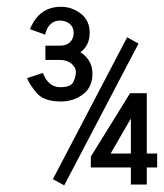

<svg xmlns="http://www.w3.org/2000/svg" viewBox="-20 -556 493 578"><path d="M222.2 -398.9Q258.3 -375 258.3 -334.5Q258.3 -293.5 229.7 -272Q201.2 -250.5 163.6 -250.5Q111.8 -250.5 90.1 -276.4Q68.4 -302.2 61.5 -320.8L109.4 -336.4Q125 -293.5 161.6 -293.5Q192.9 -293.5 200.7 -309.1Q208.5 -324.7 208.5 -338.9Q208.5 -353 195.3 -364.3Q182.1 -375.5 160.2 -375.5H116.7V-418.5H160.2Q179.7 -418.5 190.7 -429Q201.7 -439.5 201.7 -457Q201.7 -474.6 189.5 -484.4Q177.2 -494.1 161.1 -494.1Q126 -494.1 115.7 -451.7L70.3 -468.3Q97.7 -535.6 163.6 -535.6Q196.3 -535.6 223.1 -515.1Q250 -494.6 250 -457Q250 -419.4 222.2 -398.9ZM453.1 -51.8H421.9V-0.5H374V-51.8H253.4V-84.5L371.6 -275.4H421.9V-93.8H453.1ZM397 -424.8 173.3 2 139.2 -16.6 362.8 -443.8ZM374 -93.8V-199.2L313 -93.8Z"/></svg>

Font: Meera
Style: Regular
Weight: 400
Designer: Hussain KH and Suresh P for Swathanthra Malayalam Computing (SMC)
Version: Version 7.0.0+20221109